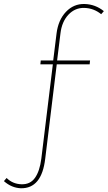

<svg xmlns="http://www.w3.org/2000/svg" viewBox="-149 -772 553 985"><path d="M370.1 -699.2Q332 -730 284.2 -731.4Q236.3 -732.9 202.1 -696.8Q168 -660.6 161.1 -600.1L144 -461.9H313L311 -441.9H142.1L83 42Q64.9 195.8 -42 193.8Q-89.8 191.9 -128.9 157.2L-115.2 141.1Q-84 171.9 -39.1 173.3Q5.9 174.8 30.3 140.6Q54.7 106.4 63 42L122.1 -441.9H58.1L60.1 -461.9H124L141.1 -600.1Q149.9 -669.9 189.5 -711.4Q229 -752.9 284.7 -751.5Q340.3 -750 383.8 -714.8Z"/></svg>

Font: Montserrat-Hairline
Style: Regular
Weight: 250
Designer: Julieta Ulanovsky
Foundry: Julieta Ulanovsky
Version: Version 1.000;PS 002.000;hotconv 1.0.70;makeotf.lib2.5.58329